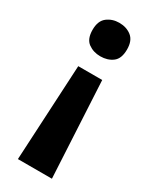

<svg xmlns="http://www.w3.org/2000/svg" viewBox="-190 -596 665 826"><g transform="rotate(30 143.0 -183.0)"><path d="M82 -296H201L226 180H57ZM228 -463Q228 -417.2 203.2 -398.6Q178.3 -380 142.5 -380Q108 -380 82.5 -398.5Q57 -417 57 -462.6Q57 -507 82.4 -526.5Q107.9 -546 142.3 -546Q178 -546 203 -526.5Q228 -506.9 228 -463Z"/></g></svg>

Font: Noto Sans Cham
Style: Regular
Weight: 400
Designer: Monotype Design Team
Foundry: Monotype Imaging Inc.
Version: Version 2.002